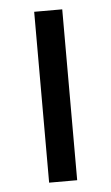

<svg xmlns="http://www.w3.org/2000/svg" viewBox="-45 -568 347 600"><g transform="rotate(-5 129.0 -268.0)"><path d="M173 0H85V-536H173Z"/></g></svg>

Font: Noto Sans Old South Arabian
Style: Regular
Weight: 400
Designer: Monotype Design Team
Foundry: Monotype Imaging Inc.
Version: Version 2.001; ttfautohint (v1.8.4.7-5d5b)